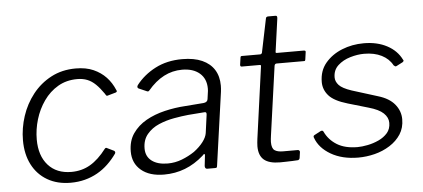

<svg xmlns="http://www.w3.org/2000/svg" viewBox="-49 -815 2053 931"><g transform="rotate(-5 977.0 -350.0)"><path d="M332 -540Q382 -540 418 -524Q454 -508 479 -481.5Q504 -455 519 -419Q522 -414 521 -411.5Q520 -409 516 -407L474 -395Q471 -394 468.5 -396.5Q466 -399 463 -405Q443 -434 424 -452.5Q405 -471 383.5 -479.5Q362 -488 335 -488Q282 -488 241 -464Q200 -440 171.5 -399.5Q143 -359 128.5 -310.5Q114 -262 114 -213Q114 -134 155 -88Q196 -42 268 -42Q319 -42 360 -66Q401 -90 439 -140Q444 -146 450 -142L483 -126Q485 -125 487 -121Q489 -117 486 -112Q467 -85 443 -62Q419 -39 390.5 -23Q362 -7 329.5 1.5Q297 10 260 10Q195 10 147 -18Q99 -46 73 -96.5Q47 -147 47 -215Q47 -274 66 -332Q85 -390 122 -437Q159 -484 212 -512Q265 -540 332 -540Z M908 -65Q865 -27 817 -8.5Q769 10 715 10Q644 10 603.5 -24Q563 -58 563 -115Q563 -167 588 -203Q613 -239 653.5 -262Q694 -285 744.5 -297Q795 -309 845 -312L935 -319Q954 -321 956 -336L960 -365Q961 -370 961.5 -376Q962 -382 962 -387Q962 -435 930.5 -462Q899 -489 845 -489Q798 -489 756.5 -467.5Q715 -446 678 -402Q675 -399 672.5 -398.5Q670 -398 666 -400L627 -417Q624 -419 622.5 -422.5Q621 -426 625 -433Q662 -481 719 -510.5Q776 -540 850 -540Q908 -540 947 -522.5Q986 -505 1006 -473Q1026 -441 1026 -396Q1026 -389 1025.5 -381.5Q1025 -374 1024 -366L974 -11Q973 -3 971 -1.5Q969 0 962 0H925Q920 0 917 -3.5Q914 -7 914 -14L920 -67Q919 -79 908 -65ZM945 -261Q946 -269 943.5 -272Q941 -275 934 -274L856 -268Q825 -265 786 -258Q747 -251 712 -236Q677 -221 654 -193.5Q631 -166 631 -124Q631 -85 659.5 -63.5Q688 -42 737 -42Q773 -42 806.5 -55Q840 -68 868 -87Q896 -108 913 -130.5Q930 -153 933 -173Z M1280 0Q1227 0 1202 -21Q1177 -42 1177 -87Q1177 -96 1178 -105Q1179 -114 1180 -123L1228 -471Q1229 -476 1227.5 -477.5Q1226 -479 1221 -479H1135Q1127 -479 1128 -489L1133 -524Q1134 -528 1135.5 -529Q1137 -530 1141 -530H1229Q1233 -530 1236 -533Q1239 -536 1239 -540L1272 -700Q1273 -710 1284 -710H1319Q1325 -710 1326.5 -706.5Q1328 -703 1327 -695L1305 -537Q1304 -533 1305.5 -531.5Q1307 -530 1311 -530H1441Q1446 -530 1448.5 -528Q1451 -526 1450 -522L1445 -486Q1444 -481 1443 -480Q1442 -479 1436 -479H1305Q1296 -479 1294 -469L1247 -133Q1246 -124 1245 -117Q1244 -110 1244 -102Q1244 -71 1258 -61.5Q1272 -52 1298 -52H1371Q1375 -52 1378 -48.5Q1381 -45 1380 -41L1376 -13Q1375 -6 1368 -3Q1358 -2 1341 -1.5Q1324 -1 1307 -0.5Q1290 0 1280 0Z M1660 10Q1582 10 1527 -22Q1472 -54 1454 -104Q1450 -113 1457 -117L1489 -134Q1494 -136 1497.5 -135Q1501 -134 1503 -129Q1522 -89 1561 -65Q1600 -41 1661 -41Q1682 -41 1710 -46.5Q1738 -52 1764 -64Q1790 -76 1807 -95.5Q1824 -115 1824 -145Q1824 -171 1802 -192Q1780 -213 1730 -227L1631 -256Q1566 -275 1540.5 -304Q1515 -333 1515 -370Q1515 -425 1546.5 -462.5Q1578 -500 1627.5 -520Q1677 -540 1734 -540Q1799 -540 1847 -514.5Q1895 -489 1917 -444Q1920 -441 1919 -438Q1918 -435 1914 -432L1883 -416Q1879 -414 1876 -415.5Q1873 -417 1869 -421Q1852 -453 1816.5 -471Q1781 -489 1731 -489Q1699 -489 1663.5 -478.5Q1628 -468 1603.5 -445.5Q1579 -423 1579 -387Q1579 -367 1595 -349.5Q1611 -332 1656 -317L1781 -278Q1835 -262 1861.5 -229.5Q1888 -197 1888 -157Q1888 -115 1868 -84Q1848 -53 1814 -31.5Q1780 -10 1740 0Q1700 10 1660 10Z"/></g></svg>

Font: Libre Franklin Light
Style: Italic
Weight: 300
Italic angle: -8°
Designer: Pablo Impallari, Rodrigo Fuenzalida, Nhung Nguyen
Foundry: Impallari Type
Version: Version 3.000